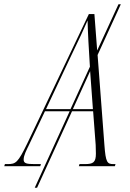

<svg xmlns="http://www.w3.org/2000/svg" viewBox="-82 -780 612 901"><path d="M-62 0H107L110 -10H81C43 -10 29 -13 29 -31C29 -51 42 -75 55 -102L129 -258H245L81 101H92L256 -258H355L367 -100C367 -84 368 -72 368 -59C368 -18 355 -10 317 -10H291L288 0H457L460 -10H450C421 -10 414 -18 408 -99L376 -522L485 -760H474L374 -543L361 -714H335L46 -107C2 -16 -8 -10 -46 -10H-59ZM246 -506C297 -612 307 -634 329 -684C330 -633 335 -541 339 -482L340 -467L249 -268H134ZM260 -268 341 -446 354 -268Z"/></svg>

Font: Noto Serif Display ExtraCondensed ExtraLight
Style: Italic
Weight: 200
Width: 2
Italic angle: -12°
Designer: Monotype Design Team
Foundry: Monotype Imaging Inc.
Version: Version 2.009